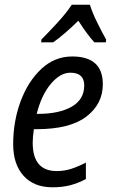

<svg xmlns="http://www.w3.org/2000/svg" viewBox="-20 -786 481 816"><path d="M203 10Q246 10 279.5 1Q313 -8 345 -25V-95Q310 -77 281.5 -68Q253 -59 221 -59Q119 -59 119 -179Q119 -205 124 -237H136Q277 -237 347 -290.5Q417 -344 417 -428Q417 -546 287 -546Q212 -546 155.5 -493Q99 -440 67.5 -355Q36 -270 36 -173Q36 -88 80 -39Q124 10 203 10ZM136 -302Q156 -382 196 -429.5Q236 -477 279 -477Q338 -477 338 -423Q338 -363 284.5 -332.5Q231 -302 141 -302ZM155 -606H206Q254 -640 313 -698Q350 -640 381 -606H430L431 -618Q415 -646 393.5 -689.5Q372 -733 362 -766H285Q263 -732 224.5 -690Q186 -648 156 -618Z"/></svg>

Font: Noto Sans UI SemiCondensed
Style: Italic
Weight: 400
Width: 4
Italic angle: -12°
Designer: Monotype Design Team
Foundry: Monotype Imaging Inc.
Version: Version 1.901